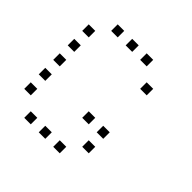

<svg xmlns="http://www.w3.org/2000/svg" viewBox="-168 -819 937 937"><g transform="rotate(45 300.0 -350.5)"><path d="M129 -673Q128 -673 128 -673Q128 -673 128 -672V-629Q128 -628 128 -628Q128 -628 129 -628H172Q173 -628 173 -628Q173 -628 173 -629V-672Q173 -673 173 -673Q173 -673 172 -673ZM229 -673Q228 -673 228 -673Q228 -673 228 -672V-629Q228 -628 228 -628Q228 -628 229 -628H272Q273 -628 273 -628Q273 -628 273 -629V-672Q273 -673 273 -673Q273 -673 272 -673ZM329 -673Q328 -673 328 -673Q328 -673 328 -672V-629Q328 -628 328 -628Q328 -628 329 -628H372Q373 -628 373 -628Q373 -628 373 -629V-672Q373 -673 373 -673Q373 -673 372 -673ZM29 -573Q28 -573 28 -573Q28 -573 28 -572V-529Q28 -528 28 -528Q28 -528 29 -528H72Q73 -528 73 -528Q73 -528 73 -529V-572Q73 -573 73 -573Q73 -573 72 -573ZM429 -573Q428 -573 428 -573Q428 -573 428 -572V-529Q428 -528 428 -528Q428 -528 429 -528H472Q473 -528 473 -528Q473 -528 473 -529V-572Q473 -573 473 -573Q473 -573 472 -573ZM29 -473Q28 -473 28 -473Q28 -473 28 -472V-429Q28 -428 28 -428Q28 -428 29 -428H72Q73 -428 73 -428Q73 -428 73 -429V-472Q73 -473 73 -473Q73 -473 72 -473ZM29 -373Q28 -373 28 -373Q28 -373 28 -372V-329Q28 -328 28 -328Q28 -328 29 -328H72Q73 -328 73 -328Q73 -328 73 -329V-372Q73 -373 73 -373Q73 -373 72 -373ZM29 -273Q28 -273 28 -273Q28 -273 28 -272V-229Q28 -228 28 -228Q28 -228 29 -228H72Q73 -228 73 -228Q73 -228 73 -229V-272Q73 -273 73 -273Q73 -273 72 -273ZM329 -273Q328 -273 328 -273Q328 -273 328 -272V-229Q328 -228 328 -228Q328 -228 329 -228H372Q373 -228 373 -228Q373 -228 373 -229V-272Q373 -273 373 -273Q373 -273 372 -273ZM429 -273Q428 -273 428 -273Q428 -273 428 -272V-229Q428 -228 428 -228Q428 -228 429 -228H472Q473 -228 473 -228Q473 -228 473 -229V-272Q473 -273 473 -273Q473 -273 472 -273ZM29 -173Q28 -173 28 -173Q28 -173 28 -172V-129Q28 -128 28 -128Q28 -128 29 -128H72Q73 -128 73 -128Q73 -128 73 -129V-172Q73 -173 73 -173Q73 -173 72 -173ZM429 -173Q428 -173 428 -173Q428 -173 428 -172V-129Q428 -128 428 -128Q428 -128 429 -128H472Q473 -128 473 -128Q473 -128 473 -129V-172Q473 -173 473 -173Q473 -173 472 -173ZM129 -73Q128 -73 128 -73Q128 -73 128 -72V-29Q128 -28 128 -28Q128 -28 129 -28H172Q173 -28 173 -28Q173 -28 173 -29V-72Q173 -73 173 -73Q173 -73 172 -73ZM229 -73Q228 -73 228 -73Q228 -73 228 -72V-29Q228 -28 228 -28Q228 -28 229 -28H272Q273 -28 273 -28Q273 -28 273 -29V-72Q273 -73 273 -73Q273 -73 272 -73ZM329 -73Q328 -73 328 -73Q328 -73 328 -72V-29Q328 -28 328 -28Q328 -28 329 -28H372Q373 -28 373 -28Q373 -28 373 -29V-72Q373 -73 373 -73Q373 -73 372 -73Z"/></g></svg>

Font: Doto Light
Style: Regular
Weight: 300
Monospace: yes
Version: Version 1.000